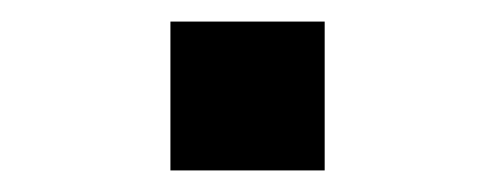

<svg xmlns="http://www.w3.org/2000/svg" viewBox="-20 -433 458 178"><path d="M138 -275V-413H281V-275Z"/></svg>

Font: Archivo Expanded Medium
Style: Regular
Weight: 500
Width: 7
Designer: Hector Gatti
Foundry: Omnibus-Type
Version: Version 2.001